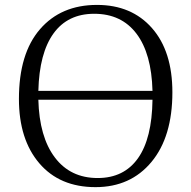

<svg xmlns="http://www.w3.org/2000/svg" viewBox="-20 -748 778 782"><path d="M369.1 14.2Q223.1 14.2 140.1 -83Q57.1 -180.2 57.1 -345.2Q57.1 -529.8 142.8 -628.9Q228.5 -728 375 -728Q516.1 -728 599.1 -633.5Q682.1 -539.1 682.1 -372.1Q682.1 -190.9 596.9 -88.4Q511.7 14.2 369.1 14.2ZM136.2 -377.9H601.1Q597.2 -529.8 535.9 -610.8Q474.6 -691.9 363.8 -691.9Q255.9 -691.9 198 -611.8Q140.1 -531.7 136.2 -377.9ZM377.9 -22.9Q484.9 -22.9 542 -103.5Q599.1 -184.1 601.1 -341.8H136.2Q140.1 -190.4 203.4 -106.7Q266.6 -22.9 377.9 -22.9Z"/></svg>

Font: Literata Light
Style: Regular
Weight: 300
Designer: Latin by Veronika Burian and Jose Scaglione. Greek by Irene Vlachou. Cyrillic by Vera Evstafieva.
Foundry: TypeTogether
Version: Version 3.021